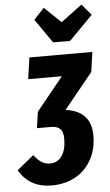

<svg xmlns="http://www.w3.org/2000/svg" viewBox="-136 -857 643 1123"><g transform="rotate(-5 185.5 -295.5)"><path d="M301.8 -608.9H202.1L104 -750L165 -814.9L262.2 -722.2L386.2 -814.9L440.9 -750ZM38.1 -407.2 56.2 -533.2H425.8L409.2 -417L240.2 -209Q389.2 -189 389.2 -45.9Q389.2 36.6 353.5 98.6Q317.9 160.6 257.6 192.4Q197.3 224.1 122.1 224.1Q-8.3 224.1 -69.8 118.2L28.8 38.1Q52.2 68.4 74 81.8Q95.7 95.2 124 95.2Q167 95.2 192.4 59.1Q217.8 22.9 217.8 -42Q217.8 -83 200 -100.1Q182.1 -117.2 147 -117.2H64L78.1 -212.9L235.8 -407.2Z"/></g></svg>

Font: Fira Sans Compressed ExtraBold
Style: Italic
Weight: 800
Width: 3
Italic angle: -8°
Designer: Carrois Corporate & Edenspiekermann AG
Foundry: Carrois Corporate GbR & Edenspiekermann AG
Version: Version 4.203;PS 004.203;hotconv 1.0.88;makeotf.lib2.5.64775